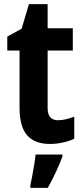

<svg xmlns="http://www.w3.org/2000/svg" viewBox="-20 -682 401 923"><path d="M259 -104Q277 -104 296 -108.5Q315 -113 337 -121V-15Q314 -4 283 3Q252 10 219 10Q148 10 111 -31Q74 -72 74 -165V-439H15V-506L84 -544L119 -662H209V-546H330V-439H209V-162Q209 -104 259 -104ZM280 71Q252 145 210 221H126V208Q130 190 135 163.5Q140 137 144.5 110Q149 83 151 61H280Z"/></svg>

Font: Noto Sans Malayalam Condensed
Style: Bold
Weight: 700
Width: 3
Designer: Jelle Bosma - Monotype Design Team
Foundry: Monotype Imaging Inc.
Version: Version 2.104; ttfautohint (v1.8.4.7-5d5b)